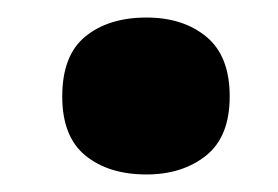

<svg xmlns="http://www.w3.org/2000/svg" viewBox="-20 -464 317 219"><path d="M51 -354Q51 -401 77.5 -422.5Q104 -444 147 -444Q189 -444 215.5 -422Q242 -400 242 -354Q242 -308 215 -286.5Q188 -265 147 -265Q104 -265 77.5 -286.5Q51 -308 51 -354Z"/></svg>

Font: Noto Sans Khmer SemiCondensed ExtraBold
Style: Regular
Weight: 800
Width: 4
Designer: Danh Hong and the Monotype Design Team
Foundry: Monotype Imaging Inc.
Version: Version 2.004